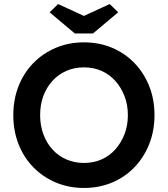

<svg xmlns="http://www.w3.org/2000/svg" viewBox="-20 -922 833 952"><path d="M46 -351Q46 -429 72 -495Q98 -561 145.5 -609.5Q193 -658 257 -685Q321 -712 396 -712Q472 -712 536 -685Q600 -658 647 -609Q694 -560 720 -494.5Q746 -429 746 -351Q746 -274 720 -208Q694 -142 647 -93Q600 -44 536 -17Q472 10 396 10Q321 10 257 -17Q193 -44 145.5 -92.5Q98 -141 72 -207Q46 -273 46 -351ZM614 -351Q614 -402 597.5 -445Q581 -488 552 -520.5Q523 -553 483.5 -570.5Q444 -588 396 -588Q349 -588 309 -570.5Q269 -553 240 -521Q211 -489 195 -446Q179 -403 179 -351Q179 -300 195 -256.5Q211 -213 240 -181Q269 -149 309 -131.5Q349 -114 396 -114Q444 -114 483.5 -131.5Q523 -149 552 -181.5Q581 -214 597.5 -257Q614 -300 614 -351ZM351 -756 226 -861 268 -902 396 -843 524 -902 566 -861 441 -756Z"/></svg>

Font: Mach Medium
Style: Regular
Weight: 500
Version: Version 1.002